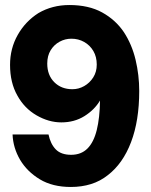

<svg xmlns="http://www.w3.org/2000/svg" viewBox="-20 -732 600 764"><path d="M262 12Q189 12 138.5 -18.5Q88 -49 60 -96Q32 -144 30 -197H173Q181 -159 202 -137.5Q223 -116 263 -116Q303 -116 328 -141Q353 -166 365 -214.5Q377 -263 378 -332Q356 -295 316 -270Q276 -245 224 -245Q174 -245 125.5 -273Q77 -301 49 -352Q20 -403 20 -474Q20 -539 50.5 -593Q81 -647 133 -680Q188 -712 256 -712Q333 -712 386.5 -682.5Q440 -653 473 -604Q505 -555 519.5 -494Q534 -433 534 -370Q534 -252 501.5 -166.5Q469 -81 409 -35Q379 -11 342 0.5Q305 12 262 12ZM268 -377Q293 -377 315 -389.5Q337 -402 351 -424Q365 -446 365 -475Q365 -506 351.5 -529Q338 -552 315 -565Q292 -578 264 -578Q239 -578 217 -566Q195 -554 181.5 -532Q168 -510 168 -479Q168 -433 196 -405Q224 -377 268 -377Z"/></svg>

Font: Rethink Sans ExtraBold
Style: Regular
Weight: 800
Designer: The Rethink Sans project authors (Hans Thiessen). DM Sans designed by Colophon Foundry.
Foundry: Rethink Communications LLC
Version: Version 1.001